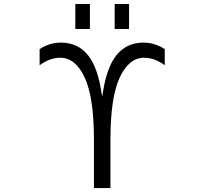

<svg xmlns="http://www.w3.org/2000/svg" viewBox="-20 -957 1040 977"><path d="M563.5 -809.6V-936.5H636.7V-809.6ZM363.3 -809.6V-936.5H437.5V-809.6ZM542 -247.1V0H458V-247.1Q458 -460.9 411.1 -562Q364.3 -663.1 287.1 -663.1Q233.4 -663.1 181.6 -625V-707Q231.4 -740.2 290 -740.2Q376 -740.2 427.7 -676.3Q479.5 -612.3 499 -469.7H501Q520.5 -611.3 572.3 -675.8Q624 -740.2 710 -740.2Q767.6 -740.2 818.4 -707V-625Q767.6 -663.1 712.9 -663.1Q635.7 -663.1 588.9 -562Q542 -460.9 542 -247.1Z"/></svg>

Font: GenEi Gothic M SemiLight
Style: Regular
Weight: 350
Designer: o_tamon (Modified); [Source Han Sans]
Ryoko NISHIZUKA  (kana & ideographs); Paul D. Hunt (Latin, Greek & Cyrillic); Wenl
Version: Version 1.1a;Original Version 1.004